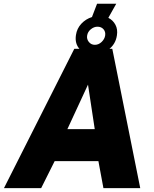

<svg xmlns="http://www.w3.org/2000/svg" viewBox="-42 -976 798 996"><path d="M561 -956.5 520 -883.5Q544 -871.5 556.8 -847.5Q569.5 -823.5 564.5 -792.5Q558 -747.5 522.5 -720Q487 -692.5 442.5 -692.5Q398.5 -692.5 371.8 -720.8Q345 -749 352 -794.5Q357 -828.5 380 -853Q403 -877.5 435 -887.5L461.5 -956.5ZM503.5 -791.5Q506.5 -811 495 -824.2Q483.5 -837.5 463.5 -837.5Q445.5 -837.5 429.2 -824.2Q413 -811 410 -791.5Q407 -773 419 -758.2Q431 -743.5 450 -743.5Q469.5 -743.5 485 -758.2Q500.5 -773 503.5 -791.5ZM-21.5 0 343.5 -723H540.5L685.5 0H494.5L468.5 -140H241.5L171.5 0ZM307.5 -306H449.5L414.5 -537Z"/></svg>

Font: Public Sans Thin Black
Style: Italic
Weight: 900
Italic angle: -8°
Version: Version 2.001